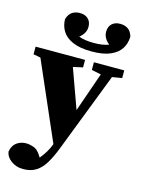

<svg xmlns="http://www.w3.org/2000/svg" viewBox="-147 -826 832 1136"><g transform="rotate(15 269.0 -257.5)"><path d="M352 -440V-487H538V-440L478 -430L289 59Q268 113 245 151.5Q222 190 190 211Q158 232 109 232Q68 232 36.5 209Q5 186 1 153Q8 115 33 97.5Q58 80 90 80Q110 80 135.5 88.5Q161 97 181 130L188 141Q205 121 220.5 96Q236 71 246 43L39 -432L-5 -440V-487H298V-441L239 -428L326 -187L410 -428ZM321 -545Q250 -545 205.5 -564.5Q161 -584 141 -617Q121 -650 121 -690Q131 -722 151 -734.5Q171 -747 197 -747Q230 -747 248.5 -729Q267 -711 267 -681Q267 -659 256.5 -641.5Q246 -624 229 -611Q248 -604 270.5 -600.5Q293 -597 321 -597Q350 -597 372 -600.5Q394 -604 413 -611Q396 -624 385.5 -641.5Q375 -659 375 -681Q375 -711 393.5 -729Q412 -747 445 -747Q471 -747 491 -734.5Q511 -722 521 -690Q521 -650 501 -617Q481 -584 437 -564.5Q393 -545 321 -545Z"/></g></svg>

Font: Source Serif Pro Black
Style: Regular
Weight: 900
Designer: Frank Grießhammer
Foundry: Adobe Systems Incorporated
Version: Version 3.001;hotconv 1.0.111;makeotfexe 2.5.65597